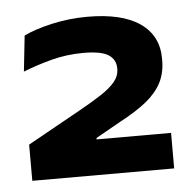

<svg xmlns="http://www.w3.org/2000/svg" viewBox="-36 -752 424 420"><g transform="rotate(-5 176.0 -542.5)"><path d="M19 -369.5V-449L136.5 -514.5Q163.5 -529.5 183.5 -542.5Q203.5 -555.5 214.5 -568.5Q225.5 -581.5 225.5 -597V-598.5Q225.5 -618 209.5 -628.2Q193.5 -638.5 154.5 -638.5Q118 -638.5 84 -629.5Q50 -620.5 21.5 -609L30 -687.5Q54.5 -699.5 92.5 -708Q130.5 -716.5 170 -716.5Q246 -716.5 285.5 -689Q325 -661.5 325 -611.5V-607Q325 -579.5 313.8 -558Q302.5 -536.5 279.8 -518.2Q257 -500 222 -481.5L167 -450.5V-432.5L116 -447.5H330.5V-369.5Z"/></g></svg>

Font: AnekLatin_SemiExpandedSemiBold
Style: Regular
Weight: 600
Width: 6
Designer: Yesha Goshar
Foundry: Ek Type
Version: Version 1.003